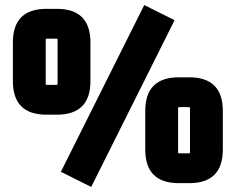

<svg xmlns="http://www.w3.org/2000/svg" viewBox="-20 -725 933 760"><path d="M31 -404V-557Q31 -690 164 -690H205Q338 -690 338 -557V-404Q338 -271 205 -271H164Q31 -271 31 -404ZM161 -393Q161 -389 165 -389H204Q208 -389 208 -393V-568Q208 -572 204 -572H165Q161 -572 161 -568ZM221 -45 551 -705 671 -645 341 15ZM555 -133V-286Q555 -419 688 -419H729Q862 -419 862 -286V-133Q862 0 729 0H688Q555 0 555 -133ZM685 -122Q685 -118 689 -118H728Q732 -118 732 -122V-297Q732 -301 728 -301H689Q685 -301 685 -297Z"/></svg>

Font: Oxanium ExtraLight ExtraBold
Style: Regular
Weight: 800
Version: Version 2.000